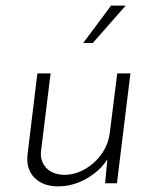

<svg xmlns="http://www.w3.org/2000/svg" viewBox="-20 -652 549 683"><path d="M187 11Q133 11 102.5 -20Q72 -51 78 -103L113 -391H160L126 -115Q122 -81 143 -56.5Q164 -32 207 -30Q246 -30 281.5 -50Q317 -70 341.5 -104.5Q366 -139 371 -183L397 -391H444L396 0H354L364 -110L369 -99Q355 -69 326.5 -44Q298 -19 262 -4Q226 11 187 11ZM427 -632 310 -499H276L375 -632Z"/></svg>

Font: Josefin Sans Thin Light
Style: Italic
Weight: 300
Italic angle: -7°
Version: Version 2.000